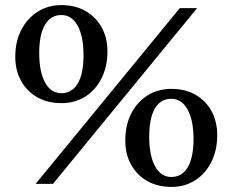

<svg xmlns="http://www.w3.org/2000/svg" viewBox="-20 -722 914 754"><path d="M120 0 686 -690H754L188 0ZM221 -317Q167 -317 126.5 -340Q86 -363 63 -404Q40 -445 40 -499Q40 -559 63.5 -604.5Q87 -650 128 -676Q169 -702 221 -702Q275 -702 315.5 -679Q356 -656 379 -615Q402 -574 402 -520Q402 -461 379 -415Q356 -369 315.5 -343Q275 -317 221 -317ZM221 -356Q263 -356 285.5 -394.5Q308 -433 308 -505Q308 -579 285 -621Q262 -663 221 -663Q179 -663 156.5 -624.5Q134 -586 134 -514Q134 -440 157 -398Q180 -356 221 -356ZM653 12Q599 12 558.5 -11Q518 -34 495 -75Q472 -116 472 -170Q472 -230 495 -275.5Q518 -321 559 -347Q600 -373 653 -373Q707 -373 747.5 -350Q788 -327 810.5 -286Q833 -245 833 -191Q833 -132 810 -86Q787 -40 746.5 -14Q706 12 653 12ZM653 -27Q695 -27 717.5 -65.5Q740 -104 740 -176Q740 -250 716.5 -292Q693 -334 653 -334Q610 -334 588 -295.5Q566 -257 566 -185Q566 -111 589 -69Q612 -27 653 -27Z"/></svg>

Font: Platypi Light Medium
Style: Regular
Weight: 500
Version: Version 1.200